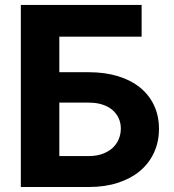

<svg xmlns="http://www.w3.org/2000/svg" viewBox="-20 -747 695 767"><path d="M545.8 -727.3V-600.5H217V-458.5H335.2Q399.9 -458.5 451.7 -442.5Q503.6 -426.5 539.8 -397Q576 -367.5 595.5 -325.8Q615.1 -284.1 615.1 -232.2Q615.1 -180.8 595.5 -138Q576 -95.2 539.8 -64.6Q503.6 -34.1 451.7 -17Q399.9 0 335.2 0H63.2V-727.3ZM217 -337V-123.6H335.2Q366.1 -123.6 389.9 -132.5Q413.7 -141.3 429.9 -156.2Q446 -171.2 454.4 -191.2Q462.7 -211.3 462.7 -233.7Q462.7 -255.3 454.4 -274.1Q446 -293 429.9 -307Q413.7 -321 389.9 -329Q366.1 -337 335.2 -337Z"/></svg>

Font: Cannonade
Style: Bold
Weight: 700
Designer: Rasmus Andersson
Foundry: rsms
Version: Version 3.012;git-f93a4a705